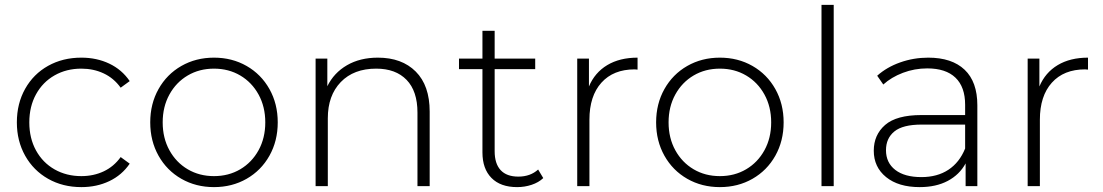

<svg xmlns="http://www.w3.org/2000/svg" viewBox="-20 -762 4515 786"><path d="M49 -261Q49 -338 83 -398.5Q117 -459 177 -492.5Q237 -526 313 -526Q376 -526 427.5 -501.5Q479 -477 511 -430L474 -403Q446 -442 404.5 -461.5Q363 -481 313 -481Q252 -481 203.5 -453.5Q155 -426 127.5 -376Q100 -326 100 -261Q100 -196 127.5 -146Q155 -96 203.5 -68.5Q252 -41 313 -41Q363 -41 404.5 -60.5Q446 -80 474 -119L511 -92Q479 -45 427.5 -20.5Q376 4 313 4Q237 4 177 -30Q117 -64 83 -124.5Q49 -185 49 -261Z M595 -261Q595 -337 629 -397.5Q663 -458 722.5 -492Q782 -526 856 -526Q930 -526 989.5 -492Q1049 -458 1083 -397.5Q1117 -337 1117 -261Q1117 -185 1083 -124.5Q1049 -64 989.5 -30Q930 4 856 4Q782 4 722.5 -30Q663 -64 629 -124.5Q595 -185 595 -261ZM1066 -261Q1066 -325 1038.5 -375Q1011 -425 963.5 -453Q916 -481 856 -481Q796 -481 748.5 -453Q701 -425 673.5 -375Q646 -325 646 -261Q646 -197 673.5 -147Q701 -97 748.5 -69Q796 -41 856 -41Q916 -41 963.5 -69Q1011 -97 1038.5 -147Q1066 -197 1066 -261Z M1739 -305V0H1689V-301Q1689 -389 1644.5 -435Q1600 -481 1520 -481Q1428 -481 1375 -426Q1322 -371 1322 -278V0H1272V-522H1320V-409Q1347 -464 1400.5 -495Q1454 -526 1527 -526Q1625 -526 1682 -469Q1739 -412 1739 -305Z M2204 -33Q2185 -15 2156.5 -5.5Q2128 4 2097 4Q2029 4 1992 -33.5Q1955 -71 1955 -138V-479H1859V-522H1955V-636H2005V-522H2171V-479H2005V-143Q2005 -92 2029.5 -65.5Q2054 -39 2102 -39Q2151 -39 2183 -68Z M2590 -526V-477L2578 -478Q2491 -478 2442 -423.5Q2393 -369 2393 -272V0H2343V-522H2391V-408Q2415 -465 2466 -495.5Q2517 -526 2590 -526Z M2666 -261Q2666 -337 2700 -397.5Q2734 -458 2793.5 -492Q2853 -526 2927 -526Q3001 -526 3060.5 -492Q3120 -458 3154 -397.5Q3188 -337 3188 -261Q3188 -185 3154 -124.5Q3120 -64 3060.5 -30Q3001 4 2927 4Q2853 4 2793.5 -30Q2734 -64 2700 -124.5Q2666 -185 2666 -261ZM3137 -261Q3137 -325 3109.5 -375Q3082 -425 3034.5 -453Q2987 -481 2927 -481Q2867 -481 2819.5 -453Q2772 -425 2744.5 -375Q2717 -325 2717 -261Q2717 -197 2744.5 -147Q2772 -97 2819.5 -69Q2867 -41 2927 -41Q2987 -41 3034.5 -69Q3082 -97 3109.5 -147Q3137 -197 3137 -261Z M3343 -742H3393V0H3343Z M3981 -331V0H3933V-93Q3908 -47 3860 -21.5Q3812 4 3745 4Q3658 4 3607.5 -37Q3557 -78 3557 -145Q3557 -210 3603.5 -250.5Q3650 -291 3752 -291H3931V-333Q3931 -406 3891.5 -444Q3852 -482 3776 -482Q3724 -482 3676.5 -464Q3629 -446 3596 -416L3571 -452Q3610 -487 3665 -506.5Q3720 -526 3780 -526Q3877 -526 3929 -476.5Q3981 -427 3981 -331ZM3931 -154V-252H3753Q3676 -252 3641.5 -224Q3607 -196 3607 -147Q3607 -96 3645 -66.5Q3683 -37 3752 -37Q3817 -37 3862.5 -67Q3908 -97 3931 -154Z M4434 -526V-477L4422 -478Q4335 -478 4286 -423.5Q4237 -369 4237 -272V0H4187V-522H4235V-408Q4259 -465 4310 -495.5Q4361 -526 4434 -526Z"/></svg>

Font: Montserrat Atlas Light
Style: Regular
Weight: 300
Designer: Julieta Ulanovsky
Foundry: Julieta Ulanovsky
Version: Version 7.200